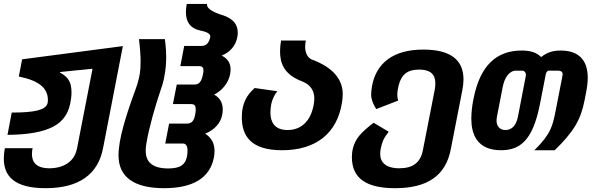

<svg xmlns="http://www.w3.org/2000/svg" viewBox="-26 -777 3060 993"><path d="M209.5 196.3C382.3 196.3 480.5 125 506.8 -9.8L609.4 -538.6L88.4 -470.2L71.3 -381.3C178.2 -359.4 221.7 -320.3 221.7 -259.3C221.7 -250 220.7 -245.1 219.2 -240.7C208.5 -208.5 155.3 -194.8 34.7 -194.8L12.7 -79.6C118.2 -80.1 194.8 -94.2 246.6 -120.6C296.9 -146.5 325.2 -185.1 336.9 -240.2C340.3 -256.3 342.8 -275.9 343.3 -283.2C343.8 -291 343.8 -300.8 343.8 -301.3C343.8 -313.5 342.3 -326.7 339.4 -338.9C333.5 -362.3 316.9 -385.3 284.2 -401.4L284.7 -404.3C291.5 -405.3 293.9 -405.3 296.9 -405.8C303.7 -406.2 297.9 -405.8 306.2 -406.7C308.6 -407.2 311.5 -407.2 314.9 -407.7C317.9 -407.7 321.8 -408.2 326.2 -408.7C368.2 -413.6 373.5 -413.6 389.2 -415C419.9 -418 426.8 -418.5 452.6 -421.4L372.6 -10.7C365.7 24.4 349.6 49.8 323.7 67.4C298.3 85 264.2 93.3 229.5 93.3C159.7 93.3 139.2 59.6 139.2 19.5C139.2 10.7 140.1 0.5 142.6 -10.7H-1C-4.4 8.3 -6.3 25.9 -6.3 43C-6.3 129.9 43 196.3 209.5 196.3Z M822.8 196.3C974.6 196.3 1059.6 141.6 1080.1 38.6C1082.5 26.9 1083.5 14.6 1083.5 4.4C1083.5 -34.2 1068.8 -64.5 1035.2 -85.4C1085.9 -106.9 1114.7 -141.1 1123 -182.1C1125 -191.9 1126 -201.7 1126 -210.4C1126 -244.1 1112.3 -271 1081.5 -287.6C1123.5 -308.6 1155.8 -349.1 1164.1 -393.1C1165.5 -401.4 1166.5 -409.2 1166.5 -418C1166.5 -441.4 1159.7 -469.7 1120.6 -489.7C1165.5 -507.3 1193.8 -542.5 1201.7 -586.4C1203.1 -594.2 1203.6 -602.5 1203.6 -608.4C1203.6 -650.9 1179.7 -679.7 1129.4 -697.3C1107.9 -703.6 1085.4 -711.9 1069.3 -721.7C1053.2 -731.4 1042.5 -743.2 1044.9 -756.8H939.9C937 -741.7 935.5 -727.5 935.5 -714.4C935.5 -663.6 958 -632.3 1003.4 -620.6C1042 -613.3 1061.5 -603 1061.5 -589.4V-586.4C1055.2 -555.2 1041 -539.6 1018.1 -539.6H926.8L906.7 -435.1H998C1009.3 -435.1 1017.6 -434.6 1022 -428.7C1024.4 -425.3 1026.4 -419.9 1026.4 -412.1C1026.4 -406.7 1025.4 -400.9 1023.9 -393.1C1016.1 -354 1003.4 -339.8 980 -339.8H888.2L868.2 -238.8H960C965.3 -238.8 970.2 -238.3 974.6 -236.8C982.4 -233.9 986.3 -225.6 986.3 -211.4C986.3 -204.6 985.4 -193.8 982.9 -181.6C977.1 -152.8 965.8 -137.7 939.9 -137.7H848.6L828.6 -34.7H919.9C935.1 -34.7 943.8 -22.9 943.8 2.4C943.8 8.3 943.4 23.4 939.5 38.6C930.7 73.2 908.2 94.2 843.8 94.2C754.4 94.2 727.5 54.2 727.5 2C727.5 -10.3 729 -22.9 731.4 -37.1C745.1 -119.6 778.8 -234.4 802.7 -304.7C811 -329.1 815.9 -341.8 822.3 -372.6C831.5 -416.5 833.5 -452.1 833.5 -481.9C833.5 -497.1 833 -526.4 826.7 -574.7H692.9C699.2 -519.5 701.2 -482.9 701.2 -460C701.2 -448.2 700.7 -439 700.2 -424.8C698.7 -392.6 689.5 -352.5 672.4 -307.1C664.1 -285.2 609.9 -140.6 593.3 -41C589.4 -17.6 586.9 6.8 586.9 26.4C586.9 136.7 664.6 196.3 822.8 196.3Z M1432.6 0C1607.4 0 1717.8 -86.9 1742.7 -246.6C1744.6 -259.3 1746.6 -275.9 1746.6 -290.5C1746.6 -366.7 1694.8 -429.2 1588.9 -468.3L1589.4 -467.8C1562.5 -478 1552.2 -507.3 1552.2 -535.6C1552.2 -544.4 1553.2 -555.7 1555.7 -567.4H1427.7C1424.3 -548.3 1422.4 -530.8 1422.4 -511.2C1422.4 -454.1 1439.5 -391.1 1539.6 -355H1539.1C1584.5 -336.9 1599.6 -301.8 1599.6 -267.6C1599.6 -258.8 1598.6 -248 1596.7 -237.3C1581.1 -147.9 1529.8 -104.5 1460.9 -104.5C1392.6 -104.5 1372.6 -147.5 1372.6 -194.8C1372.6 -207.5 1374 -223.1 1377 -239.3C1382.3 -263.2 1393.6 -288.1 1408.7 -305.2L1291 -321.8C1275.9 -308.1 1262.2 -293 1252.4 -277.3C1231 -243.2 1224.6 -205.6 1224.6 -170.4C1224.6 -74.2 1271.5 0 1432.6 0Z M2017.1 196.3C2182.6 196.3 2278.3 133.3 2305.2 -3.9L2365.2 -311C2369.1 -331.1 2371.1 -349.1 2371.1 -366.2C2371.1 -469.2 2301.8 -520.5 2163.6 -520.5H2162.1C2012.2 -520.5 1919.9 -454.1 1897.9 -331.1C1895 -314.5 1893.6 -298.3 1893.6 -289.1C1893.6 -283.7 1894 -276.4 1895.5 -269.5C1898.9 -252 1906.2 -234.9 1919.9 -212.9L2033.2 -256.8C2030.3 -266.6 2028.8 -277.3 2028.8 -287.1C2028.8 -288.1 2028.8 -292 2029.3 -298.3C2029.8 -303.7 2031.2 -317.9 2035.6 -335C2050.8 -394 2083.5 -417 2141.1 -417C2209 -417 2225.6 -384.8 2225.6 -344.7C2225.6 -335.4 2224.6 -324.2 2222.2 -312L2161.1 0C2148.9 63.5 2109.4 93.3 2039.6 93.3C1968.3 93.3 1940.4 62 1940.4 19C1940.4 10.7 1941.4 2 1942.9 -7.3C1946.8 -25.4 1950.7 -39.6 1956.1 -51.8C1961.9 -64.9 1970.7 -77.6 1984.4 -95.7L1906.2 -142.1C1876.5 -120.1 1848.1 -94.2 1833 -76.2C1797.4 -33.7 1793.9 12.2 1793.9 35.6C1793.9 145 1868.2 196.3 2017.1 196.3Z M2565.4 0C2625.5 0 2667.5 -19.5 2699.7 -61.5C2732.4 -104 2752.9 -168 2768.1 -246.1L2796.4 -391.6C2798.3 -401.4 2804.2 -411.6 2811.5 -411.6H2857.9C2873.5 -411.6 2883.8 -407.2 2883.8 -393.1C2883.8 -390.1 2883.3 -387.7 2882.8 -384.3L2850.6 -218.8C2840.8 -168.5 2834.5 -136.7 2819.8 -106C2804.7 -74.2 2781.2 -43 2737.8 0H2842.8C2889.2 -44.9 2924.8 -85.9 2949.2 -126.5C2973.6 -167 2987.8 -209 2997.1 -257.3L3005.9 -302.7C3011.2 -329.6 3013.7 -354 3013.7 -375C3013.7 -468.8 2964.4 -515.6 2874 -515.6C2831.5 -515.6 2802.7 -505.4 2772.5 -481.9C2749.5 -505.4 2718.8 -515.6 2671.4 -515.6C2541.5 -515.6 2458 -437.5 2424.3 -272.5L2421.4 -258.3C2416 -231.9 2411.6 -193.8 2411.6 -163.1C2411.6 -86.9 2438.5 0 2565.4 0ZM2588.4 -104.5C2556.2 -104.5 2542 -127.9 2542 -152.8C2542 -159.7 2543 -167 2544.4 -174.8L2573.7 -325.7C2578.1 -349.1 2585.9 -370.6 2597.7 -386.2C2609.4 -401.9 2624.5 -411.6 2642.6 -411.6H2675.8C2679.7 -411.6 2685.1 -409.2 2689 -404.8C2691.9 -401.4 2693.8 -397 2693.8 -389.6C2693.8 -388.7 2693.8 -386.7 2693.4 -384.3L2652.8 -173.8C2644 -129.4 2622.1 -104.5 2588.4 -104.5Z"/></svg>

Font: Hack
Style: Bold Oblique
Weight: 700
Italic angle: -12°
Monospace: yes
Designer: Christopher Simpkins
Foundry: Christopher Simpkins
Version: Version 2.010